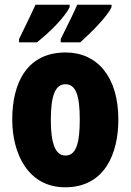

<svg xmlns="http://www.w3.org/2000/svg" viewBox="-20 -786 556 816"><path d="M454 -756V-766H308C298 -741 274 -692 238 -620V-606H321C367 -647 438 -718 454 -756ZM276 -756V-766H131C120 -742 97 -693 61 -620V-606H137C194 -651 258 -716 276 -756ZM483 -278C483 -460 393 -563 259 -563C97 -563 32 -437 32 -278C32 -132 100 10 257 10C427 10 483 -136 483 -278ZM196 -276C196 -380 215 -428 258 -428C303 -428 319 -379 319 -278C319 -176 303 -125 258 -125C215 -125 196 -177 196 -276Z"/></svg>

Font: Noto Sans Hebrew ExtraCondensed Black
Style: Regular
Weight: 900
Width: 2
Designer: Monotype Design Team
Foundry: Monotype Imaging Inc.
Version: Version 2.004